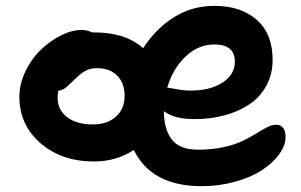

<svg xmlns="http://www.w3.org/2000/svg" viewBox="-20 -557 1025 653"><path d="M299.8 -7.8Q189.5 -7.8 117.7 -70.1Q45.9 -132.3 45.9 -228Q45.9 -271.5 66.4 -314.2Q86.9 -356.9 118.2 -387.2Q149.4 -417.5 186.8 -436.3Q224.1 -455.1 257.8 -455.1Q276.4 -455.1 293 -446.8H299.8Q407.2 -446.8 466.8 -393.1Q509.3 -459 571 -498Q632.8 -537.1 709 -537.1Q799.3 -537.1 853.3 -489.5Q907.2 -441.9 907.2 -353Q907.2 -304.2 885.7 -265.1Q864.3 -226.1 827.4 -201.7Q790.5 -177.2 743.2 -164.6Q695.8 -151.9 642.1 -151.9Q571.3 -151.9 537.1 -179.2Q538.1 -115.2 565.2 -81.5Q592.3 -47.9 653.8 -47.9Q700.7 -47.9 740.5 -56.6Q780.3 -65.4 805.7 -77.9Q831.1 -90.3 851.1 -102.8Q871.1 -115.2 887.9 -124Q904.8 -132.8 918 -132.8Q951.2 -132.8 951.2 -90.8Q951.2 -62 929.4 -32.2Q907.7 -2.4 870.8 21.7Q834 45.9 779.8 61Q725.6 76.2 666 76.2Q495.1 76.2 435.1 -46.9Q375.5 -7.8 299.8 -7.8ZM709 -405.8Q653.8 -405.8 610.6 -364.3Q567.4 -322.8 548.8 -258.8Q553.2 -258.8 579.6 -253.9Q606 -249 628.9 -249Q695.3 -249 737.1 -276.4Q778.8 -303.7 778.8 -347.2Q778.8 -405.8 709 -405.8ZM175.8 -226.1Q175.8 -183.6 208 -158.7Q240.2 -133.8 295.9 -133.8Q344.7 -133.8 374.3 -160.2Q403.8 -186.5 403.8 -231Q403.8 -274.9 378.4 -300Q353 -325.2 310.1 -325.2Q286.6 -325.2 270 -315.9Q253.4 -306.6 232.9 -286.1Q206.5 -259.8 197.3 -254.4Q188.5 -249.5 178.2 -248Q175.8 -231 175.8 -226.1Z"/></svg>

Font: Shantell Sans Irregular Bouncy
Style: Regular
Weight: 600
Designer: Stephen Nixon, Anya Danilova, Shantell Martin
Foundry: Arrow Type
Version: Version 1.006;[9816181b4]